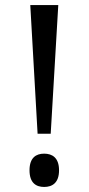

<svg xmlns="http://www.w3.org/2000/svg" viewBox="-20 -734 351 761"><path d="M129 -204H181L211 -714H100ZM155 7C187 7 214 -9 214 -59C214 -109 187 -125 155 -125C123 -125 97 -109 97 -59C97 -9 123 7 155 7Z"/></svg>

Font: Noto Serif Lao SemiCondensed
Style: Regular
Weight: 400
Width: 4
Designer: Monotype Design Team
Foundry: Monotype Imaging Inc.
Version: Version 2.003